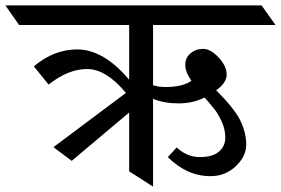

<svg xmlns="http://www.w3.org/2000/svg" viewBox="-91 -695 1046 715"><path d="M671 -332Q628 -310 574 -310Q520 -310 479 -327V0L390 -57V-276L176 -96L108 -147L378 -349Q304 -438 233.5 -438Q163 -438 90 -380L35 -448Q110 -511 196 -511Q295 -511 390 -398V-602H-20L-71 -675H883L935 -602H479V-378Q497 -371 525 -371Q589 -371 622 -394Q599 -427 599 -453.5Q599 -480 618.5 -496.5Q638 -513 665.5 -513Q693 -513 723 -481Q753 -449 753 -417.5Q753 -386 714 -359Q782 -291 804 -246Q826 -200 826 -156.5Q826 -113 787 -76Q748 -39 693 -39Q605 -39 534 -110L567 -146Q605 -110 653 -110Q701 -110 724.5 -130.5Q748 -151 748 -182Q748 -213 735 -241.5Q722 -270 709 -286.5Q696 -303 671 -332Z"/></svg>

Font: Halant Medium
Style: Regular
Weight: 500
Designer: Hitesh Malaviya (Devanagari), Satya Rajpurohit (Latin)
Foundry: Indian Type Foundry
Version: Version 1.101;PS 1.0;hotconv 1.0.78;makeotf.lib2.5.61930; tt